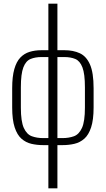

<svg xmlns="http://www.w3.org/2000/svg" viewBox="-20 -830 573 1040"><path d="M242 190V-44H213Q180 -44 150 -51Q120 -58 96.5 -78.5Q73 -99 59.5 -140Q46 -181 46 -248V-352Q46 -415 57.5 -455.5Q69 -496 90 -518Q111 -540 140 -549Q169 -558 204 -558H242V-810H291V-558H330Q377 -558 412.5 -541.5Q448 -525 467.5 -480.5Q487 -436 487 -352V-248Q487 -181 473.5 -140Q460 -99 436.5 -78.5Q413 -58 383 -51Q353 -44 320 -44H291V190ZM214 -82H242V-521H205Q171 -521 145.5 -510.5Q120 -500 106.5 -465Q93 -430 93 -357V-247Q93 -172 109 -137Q125 -102 152.5 -92Q180 -82 214 -82ZM291 -82H318Q353 -82 380.5 -92Q408 -102 424 -137Q440 -172 440 -247V-357Q440 -430 426.5 -465Q413 -500 388 -510.5Q363 -521 328 -521H291Z"/></svg>

Font: Oswald ExtraLight
Style: Regular
Weight: 250
Designer: Vernon Adams
Foundry: Vernon Adams
Version: Version 4.100; ttfautohint (v1.8.1.43-b0c9)